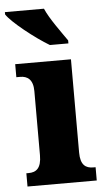

<svg xmlns="http://www.w3.org/2000/svg" viewBox="-75 -802 462 837"><g transform="rotate(-5 155.5 -383.0)"><path d="M162 -606H243V-619C217 -657 169 -721 150 -766H-21V-756C1 -721 101 -642 162 -606ZM11 0H314V-58H304C271 -58 248 -73 248 -128V-536H4V-479H21C52 -479 77 -463 77 -412V-131C77 -74 54 -58 21 -58H11Z"/></g></svg>

Font: Noto Serif Armenian Condensed Black
Style: Regular
Weight: 900
Width: 3
Designer: Monotype Design Team
Foundry: Monotype Imaging Inc.
Version: Version 2.008